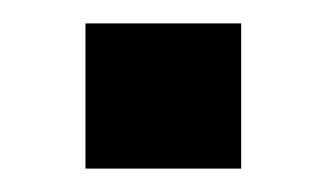

<svg xmlns="http://www.w3.org/2000/svg" viewBox="-20 -144 279 164"><path d="M53 0V-124H186V0Z"/></svg>

Font: Saira Condensed
Style: Bold
Weight: 700
Width: 3
Designer: Hector Gatti with collaboration of the Omnibus-Type team
Foundry: Omnibus-Type
Version: Version 1.101